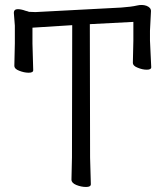

<svg xmlns="http://www.w3.org/2000/svg" viewBox="-20 -732 657 763"><path d="M283 3Q264 -5 264 -18L266 -107L267 -632L109 -622V-559L112 -453Q112 -443 94 -443Q76 -443 56 -451Q37 -458 37 -471L39 -560V-630L35 -681Q35 -695 49 -695.5Q63 -696 82 -689Q91 -687 95 -685L121 -684L462 -702Q503 -705 524 -710Q545 -715 562 -709Q580 -702 580 -688L576 -610V-571L581 -465Q581 -455 563.5 -455Q546 -455 527 -463Q508 -470 508 -483L510 -571V-645L337 -636L338 -106L341 0Q341 11 322 11Q303 11 283 3Z"/></svg>

Font: LXGW WenKai TC
Style: Regular
Weight: 400
Designer: LXGW / Fontworks Inc.
Foundry: LXGW / Fontworks Inc.
Version: Version 1.330